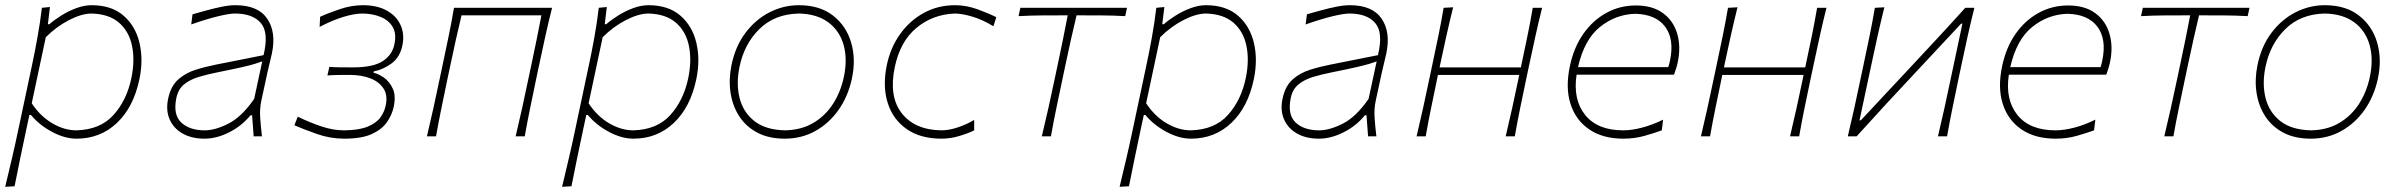

<svg xmlns="http://www.w3.org/2000/svg" viewBox="-22 -524 9227 738"><path d="M-2 194Q11.5 137.5 24 84.5Q36.5 31.5 49 -28.5L100.5 -271Q112 -324.5 122.2 -381.5Q132.5 -438.5 139 -494L170 -497L162 -431H168Q186.5 -447.5 213.8 -464.5Q241 -481.5 271.5 -492.8Q302 -504 330 -504Q406.5 -504 452.5 -464.2Q498.5 -424.5 514 -359.8Q529.5 -295 514 -220Q491.5 -112 427.5 -51.5Q363.5 9 272 9Q227 9 178.2 -17Q129.5 -43 97 -82H91L79.5 -28.5Q67 31 56 83.2Q45 135.5 34 192ZM272 -23Q363 -25.5 414 -81.8Q465 -138 483 -224Q497 -292 485.5 -347.8Q474 -403.5 435.2 -437Q396.5 -470.5 329 -472Q291 -471.5 242.8 -446.5Q194.5 -421.5 154 -381L100 -127Q132.5 -77.5 178.8 -50.2Q225 -23 272 -23Z M764 9Q714.5 9 679.5 -11Q644.5 -31 629.5 -66.5Q614.5 -102 625 -148Q635.5 -194.5 663.8 -219.2Q692 -244 730.5 -256Q769 -268 810 -276L991 -312Q1012 -398.5 980.8 -435.2Q949.5 -472 881 -472Q860 -472 816.2 -461.5Q772.5 -451 713 -430L718 -469Q741.5 -475.5 771 -483.8Q800.5 -492 830 -498Q859.5 -504 883 -504Q970 -504 1005.2 -452Q1040.5 -400 1023 -318Q1018.5 -297 1012 -271Q1005.5 -245 998.5 -211L982.5 -137Q976 -107 978 -73.5Q980 -40 985 0H953L947 -81H941Q907.5 -40 859 -15.5Q810.5 9 764 9ZM765 -23Q805 -23 856 -48.8Q907 -74.5 955 -144L986 -288Q975.5 -284 958.5 -278.8Q941.5 -273.5 907.8 -265.8Q874 -258 814 -246Q776 -238.5 742.5 -228.5Q709 -218.5 686 -200Q663 -181.5 656 -148Q642.5 -83.5 674.5 -53.2Q706.5 -23 765 -23Z M1301 9Q1247.5 9 1196.2 -9Q1145 -27 1109.5 -42.5L1122.5 -75.5Q1166.5 -54 1212.2 -38.5Q1258 -23 1300.5 -23Q1358.5 -23.5 1391.8 -37.5Q1425 -51.5 1440.5 -73.2Q1456 -95 1460.5 -118.5Q1469 -158 1452 -184Q1435 -210 1401 -223Q1367 -236 1323.5 -236Q1296.5 -236 1276.8 -235.8Q1257 -235.5 1236.5 -234L1244 -267Q1263.5 -265.5 1284.8 -265.2Q1306 -265 1335.5 -265Q1412 -265 1449 -289Q1486 -313 1494 -354Q1502.5 -394 1487.8 -419.8Q1473 -445.5 1442.2 -458.5Q1411.5 -471.5 1371.5 -472Q1340 -472 1297 -458.8Q1254 -445.5 1206.5 -420.5L1208.5 -459.5Q1240 -474 1284.8 -489Q1329.5 -504 1373 -504Q1427 -504 1464 -483.8Q1501 -463.5 1517.2 -428.8Q1533.5 -394 1525 -351Q1516 -305 1483.8 -280.8Q1451.5 -256.5 1414.5 -249.5L1413.5 -244.5Q1432 -240.5 1453.5 -225.8Q1475 -211 1487.8 -183.2Q1500.5 -155.5 1491 -112Q1485 -83.5 1466 -55.5Q1447 -27.5 1408 -9.2Q1369 9 1301 9Z M1619 0Q1632.5 -56.5 1644 -108.8Q1655.5 -161 1668 -221L1678.5 -270.5Q1691.5 -332 1702.5 -385Q1713.5 -438 1723 -494H2100Q2086 -438 2074.2 -385Q2062.5 -332 2049.5 -270.5L2039 -221Q2026.5 -161 2015.8 -108.8Q2005 -56.5 1995 0H1960Q1973.5 -56.5 1985 -108.8Q1996.5 -161 2009 -221L2019.5 -270.5Q2031 -325.5 2040.5 -371Q2050 -416.5 2059 -465H1752Q1740.5 -416.5 1730.2 -371Q1720 -325.5 1708.5 -270.5L1698 -221Q1685.5 -161 1674.8 -108.8Q1664 -56.5 1654 0Z M2138.5 194Q2152 137.5 2164.5 84.5Q2177 31.5 2189.5 -28.5L2241 -271Q2252.5 -324.5 2262.8 -381.5Q2273 -438.5 2279.5 -494L2310.5 -497L2302.5 -431H2308.5Q2327 -447.5 2354.2 -464.5Q2381.5 -481.5 2412 -492.8Q2442.5 -504 2470.5 -504Q2547 -504 2593 -464.2Q2639 -424.5 2654.5 -359.8Q2670 -295 2654.5 -220Q2632 -112 2568 -51.5Q2504 9 2412.5 9Q2367.5 9 2318.8 -17Q2270 -43 2237.5 -82H2231.5L2220 -28.5Q2207.5 31 2196.5 83.2Q2185.5 135.5 2174.5 192ZM2412.5 -23Q2503.5 -25.5 2554.5 -81.8Q2605.5 -138 2623.5 -224Q2637.5 -292 2626 -347.8Q2614.5 -403.5 2575.8 -437Q2537 -470.5 2469.5 -472Q2431.5 -471.5 2383.2 -446.5Q2335 -421.5 2294.5 -381L2240.5 -127Q2273 -77.5 2319.2 -50.2Q2365.5 -23 2412.5 -23Z M2994.5 9Q2933 9 2889 -14.2Q2845 -37.5 2819.2 -77.5Q2793.5 -117.5 2786 -168Q2778.5 -218.5 2789.5 -273Q2804.5 -346.5 2843.8 -398.2Q2883 -450 2936.5 -477Q2990 -504 3048.5 -504Q3128.5 -504 3179.5 -464.5Q3230.5 -425 3249.5 -360.8Q3268.5 -296.5 3252.5 -222Q3238 -154 3201.5 -102Q3165 -50 3112 -20.5Q3059 9 2994.5 9ZM2996.5 -23Q3059 -24.5 3105 -52Q3151 -79.5 3180.2 -125.2Q3209.5 -171 3221.5 -228Q3236 -296 3220.8 -350.8Q3205.5 -405.5 3162 -438Q3118.5 -470.5 3048.5 -472Q2955.5 -470 2897 -412.5Q2838.5 -355 2820.5 -267Q2807 -202.5 2820.8 -147.5Q2834.5 -92.5 2877.8 -58.5Q2921 -24.5 2996.5 -23Z M3596.5 9Q3516 9 3463.2 -27.8Q3410.5 -64.5 3390.2 -128.2Q3370 -192 3386.5 -273Q3400.5 -341 3437.8 -393Q3475 -445 3529.2 -474.5Q3583.5 -504 3648.5 -504Q3692 -504 3734.8 -488.5Q3777.5 -473 3807.5 -458L3796.5 -423Q3756 -448 3715.8 -460Q3675.5 -472 3647.5 -472Q3563 -468.5 3500.8 -417Q3438.5 -365.5 3417.5 -267Q3393.5 -154 3443.8 -89.2Q3494 -24.5 3596.5 -23Q3626.5 -23 3660.8 -34.8Q3695 -46.5 3722.5 -63V-23Q3702.5 -12.5 3667.2 -1.8Q3632 9 3596.5 9Z M3982.5 0Q3996 -56.5 4007.8 -108.8Q4019.5 -161 4032 -221L4042.5 -270.5Q4054 -325.5 4063.5 -371Q4073 -416.5 4082 -465H4079.5Q4035 -465 3987.5 -464.8Q3940 -464.5 3893 -462L3900 -494H4310L4303 -462Q4257.5 -464.5 4210.2 -464.8Q4163 -465 4118.5 -465H4116Q4104.5 -416.5 4094.2 -371Q4084 -325.5 4072.5 -270.5L4062 -221Q4049.5 -161 4038.5 -108.8Q4027.5 -56.5 4017.5 0Z M4281.5 194Q4295 137.5 4307.5 84.5Q4320 31.5 4332.5 -28.5L4384 -271Q4395.5 -324.5 4405.8 -381.5Q4416 -438.5 4422.5 -494L4453.5 -497L4445.5 -431H4451.5Q4470 -447.5 4497.2 -464.5Q4524.5 -481.5 4555 -492.8Q4585.5 -504 4613.5 -504Q4690 -504 4736 -464.2Q4782 -424.5 4797.5 -359.8Q4813 -295 4797.5 -220Q4775 -112 4711 -51.5Q4647 9 4555.5 9Q4510.5 9 4461.8 -17Q4413 -43 4380.5 -82H4374.5L4363 -28.5Q4350.5 31 4339.5 83.2Q4328.5 135.5 4317.5 192ZM4555.5 -23Q4646.5 -25.5 4697.5 -81.8Q4748.5 -138 4766.5 -224Q4780.5 -292 4769 -347.8Q4757.5 -403.5 4718.8 -437Q4680 -470.5 4612.5 -472Q4574.5 -471.5 4526.2 -446.5Q4478 -421.5 4437.5 -381L4383.5 -127Q4416 -77.5 4462.2 -50.2Q4508.5 -23 4555.5 -23Z M5047.5 9Q4998 9 4963 -11Q4928 -31 4913 -66.5Q4898 -102 4908.5 -148Q4919 -194.5 4947.2 -219.2Q4975.5 -244 5014 -256Q5052.5 -268 5093.5 -276L5274.5 -312Q5295.5 -398.5 5264.2 -435.2Q5233 -472 5164.5 -472Q5143.5 -472 5099.8 -461.5Q5056 -451 4996.5 -430L5001.5 -469Q5025 -475.5 5054.5 -483.8Q5084 -492 5113.5 -498Q5143 -504 5166.5 -504Q5253.5 -504 5288.8 -452Q5324 -400 5306.5 -318Q5302 -297 5295.5 -271Q5289 -245 5282 -211L5266 -137Q5259.5 -107 5261.5 -73.5Q5263.5 -40 5268.5 0H5236.5L5230.5 -81H5224.5Q5191 -40 5142.5 -15.5Q5094 9 5047.5 9ZM5048.5 -23Q5088.5 -23 5139.5 -48.8Q5190.5 -74.5 5238.5 -144L5269.5 -288Q5259 -284 5242 -278.8Q5225 -273.5 5191.2 -265.8Q5157.5 -258 5097.5 -246Q5059.5 -238.5 5026 -228.5Q4992.5 -218.5 4969.5 -200Q4946.5 -181.5 4939.5 -148Q4926 -83.5 4958 -53.2Q4990 -23 5048.5 -23Z M5423 0Q5436.5 -56.5 5448 -108.8Q5459.5 -161 5472 -221L5482.5 -270.5Q5495.5 -332 5506.5 -385Q5517.5 -438 5527 -494L5563.5 -496Q5549.5 -439.5 5537.5 -385.8Q5525.5 -332 5512.5 -270.5L5511.5 -265H5824L5825 -270.5Q5838 -332 5849 -385Q5860 -438 5869.5 -494H5905.5Q5891.5 -438 5879.8 -385Q5868 -332 5855 -270.5L5844.5 -221Q5832 -161 5821.2 -108.8Q5810.5 -56.5 5800.5 0H5765.5Q5779 -56.5 5790.5 -108.8Q5802 -161 5814.5 -221L5817.5 -236H5505L5502 -221Q5489.5 -161 5478.8 -108.8Q5468 -56.5 5458 0Z M6217.5 9Q6139 9 6086.8 -26.5Q6034.5 -62 6014.5 -125Q5994.5 -188 6012.5 -271Q6027.5 -342 6064 -394Q6100.5 -446 6152.5 -474.5Q6204.5 -503 6265.5 -503Q6330.5 -503 6370.5 -473.2Q6410.5 -443.5 6424.8 -394.5Q6439 -345.5 6427.5 -288Q6425.5 -277 6421 -262.2Q6416.5 -247.5 6412.5 -237H6038Q6023.5 -141 6071 -82Q6118.5 -23 6217.5 -23Q6250 -23 6290 -33.5Q6330 -44 6370.5 -64L6365.5 -23Q6337 -12.5 6299 -1.8Q6261 9 6217.5 9ZM6263.5 -471Q6188.5 -469 6128 -420.5Q6067.5 -372 6043.5 -266H6390.5Q6395 -279.5 6397.5 -293Q6414 -374 6378.2 -421.5Q6342.5 -469 6263.5 -471Z M6516 0Q6529.5 -56.5 6541 -108.8Q6552.5 -161 6565 -221L6575.5 -270.5Q6588.5 -332 6599.5 -385Q6610.5 -438 6620 -494L6656.5 -496Q6642.5 -439.5 6630.5 -385.8Q6618.5 -332 6605.5 -270.5L6604.5 -265H6917L6918 -270.5Q6931 -332 6942 -385Q6953 -438 6962.5 -494H6998.5Q6984.5 -438 6972.8 -385Q6961 -332 6948 -270.5L6937.5 -221Q6925 -161 6914.2 -108.8Q6903.5 -56.5 6893.5 0H6858.5Q6872 -56.5 6883.5 -108.8Q6895 -161 6907.5 -221L6910.5 -236H6598L6595 -221Q6582.5 -161 6571.8 -108.8Q6561 -56.5 6551 0Z M7080.5 0Q7094 -56.5 7105.5 -108.8Q7117 -161 7129.5 -221L7140 -270.5Q7153 -332 7164 -385Q7175 -438 7184.5 -494L7221 -496Q7207 -439.5 7195 -385.8Q7183 -332 7170 -270.5L7125.5 -61.5H7130.5L7310 -253.5Q7365 -312.5 7421.5 -373.2Q7478 -434 7532 -494H7567Q7553 -438 7541.2 -385Q7529.5 -332 7516.5 -270.5L7506 -221Q7493.5 -161 7482.8 -108.8Q7472 -56.5 7462 0H7427Q7440.5 -56.5 7452 -108.8Q7463.5 -161 7476 -221L7521 -433H7516L7339.5 -244Q7283.5 -184.5 7226.5 -122.8Q7169.5 -61 7114.5 0Z M7879 9Q7800.5 9 7748.2 -26.5Q7696 -62 7676 -125Q7656 -188 7674 -271Q7689 -342 7725.5 -394Q7762 -446 7814 -474.5Q7866 -503 7927 -503Q7992 -503 8032 -473.2Q8072 -443.5 8086.2 -394.5Q8100.5 -345.5 8089 -288Q8087 -277 8082.5 -262.2Q8078 -247.5 8074 -237H7699.5Q7685 -141 7732.5 -82Q7780 -23 7879 -23Q7911.5 -23 7951.5 -33.5Q7991.5 -44 8032 -64L8027 -23Q7998.5 -12.5 7960.5 -1.8Q7922.5 9 7879 9ZM7925 -471Q7850 -469 7789.5 -420.5Q7729 -372 7705 -266H8052Q8056.5 -279.5 8059 -293Q8075.5 -374 8039.8 -421.5Q8004 -469 7925 -471Z M8297 0Q8310.5 -56.5 8322.2 -108.8Q8334 -161 8346.5 -221L8357 -270.5Q8368.5 -325.5 8378 -371Q8387.5 -416.5 8396.5 -465H8394Q8349.5 -465 8302 -464.8Q8254.5 -464.5 8207.5 -462L8214.5 -494H8624.5L8617.5 -462Q8572 -464.5 8524.8 -464.8Q8477.5 -465 8433 -465H8430.5Q8419 -416.5 8408.8 -371Q8398.5 -325.5 8387 -270.5L8376.5 -221Q8364 -161 8353 -108.8Q8342 -56.5 8332 0Z M8860 9Q8798.5 9 8754.5 -14.2Q8710.5 -37.5 8684.8 -77.5Q8659 -117.5 8651.5 -168Q8644 -218.5 8655 -273Q8670 -346.5 8709.2 -398.2Q8748.5 -450 8802 -477Q8855.5 -504 8914 -504Q8994 -504 9045 -464.5Q9096 -425 9115 -360.8Q9134 -296.5 9118 -222Q9103.5 -154 9067 -102Q9030.5 -50 8977.5 -20.5Q8924.5 9 8860 9ZM8862 -23Q8924.5 -24.5 8970.5 -52Q9016.5 -79.5 9045.8 -125.2Q9075 -171 9087 -228Q9101.5 -296 9086.2 -350.8Q9071 -405.5 9027.5 -438Q8984 -470.5 8914 -472Q8821 -470 8762.5 -412.5Q8704 -355 8686 -267Q8672.5 -202.5 8686.2 -147.5Q8700 -92.5 8743.2 -58.5Q8786.5 -24.5 8862 -23Z"/></svg>

Font: Commissioner Flair Thin
Style: Italic
Weight: 100
Italic angle: -12°
Designer: Kostas Bartsokas
Foundry: Kostas Bartsokas
Version: Version 1.000; ttfautohint (v1.8.3)